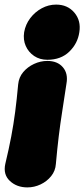

<svg xmlns="http://www.w3.org/2000/svg" viewBox="-28 -790 366 835"><path d="M91 25Q45 25 15 -3Q-15 -31 -5 -77Q11 -144 21 -197Q31 -250 38 -303.5Q45 -357 51 -423Q54 -454 73 -476.5Q92 -499 120 -512Q148 -525 178 -525Q222 -525 245.5 -497.5Q269 -470 261 -426Q251 -359 242.5 -305Q234 -251 227.5 -197.5Q221 -144 215 -77Q213 -47 194.5 -24Q176 -1 148.5 12Q121 25 91 25ZM178 -530Q145 -530 120.5 -546.5Q96 -563 84 -590Q72 -617 77 -650Q83 -684 103.5 -711Q124 -738 153.5 -754Q183 -770 216 -770Q266 -770 295.5 -735Q325 -700 317 -650Q310 -601 273.5 -565.5Q237 -530 178 -530Z"/></svg>

Font: Winky Sans Black
Style: Italic
Weight: 900
Italic angle: -8.97852°
Designer: Simon Atzbach
Foundry: typofactur
Version: Version 1.205